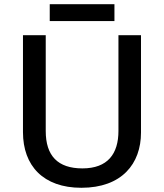

<svg xmlns="http://www.w3.org/2000/svg" viewBox="-20 -881 778 911"><path d="M523 -861H216V-781H523ZM649 -252V-714H542V-260C542 -151 491 -82 371 -82C254 -82 197 -142 197 -259V-714H89V-254C89 -95 185 10 366 10C558 10 649 -104 649 -252Z"/></svg>

Font: Noto Sans Bassa Vah Medium
Style: Regular
Weight: 500
Designer: Monotype Design Team
Foundry: Monotype Imaging Inc.
Version: Version 2.002